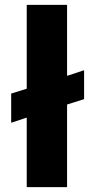

<svg xmlns="http://www.w3.org/2000/svg" viewBox="-20 -770 395 790"><path d="M26 -265 90 -286V0H256V-340L326 -362V-481L256 -458V-750H90V-405L26 -385Z"/></svg>

Font: Asimov Pro
Style: Ult
Weight: 900
Designer: Google
Version: Version 2.000980; 2014